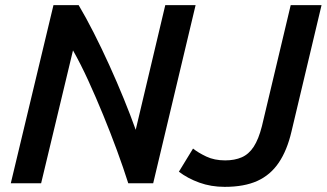

<svg xmlns="http://www.w3.org/2000/svg" viewBox="-20 -713 1271 747"><path d="M22 0 188 -693H286Q314 -646 344.5 -586Q375 -526 405 -460Q435 -394 461.5 -329Q488 -264 508 -208L623 -693H741L576 0H479Q460 -60 435 -128Q410 -196 381.5 -265.5Q353 -335 323.5 -399.5Q294 -464 264 -517L140 0ZM854 14Q801 14 755.5 -2.5Q710 -19 676 -45L731 -135Q751 -119 782.5 -104Q814 -89 856 -89Q893 -89 920.5 -101Q948 -113 967 -142Q986 -171 999 -222L1111 -693H1231L1114 -201Q1097 -128 1064.5 -80Q1032 -32 981 -9Q930 14 854 14Z"/></svg>

Font: Ubuntu Sans SemiBold
Style: Italic
Weight: 600
Italic angle: -13.5°
Designer: Dalton Maag Ltd
Foundry: Dalton Maag Ltd
Version: Version 1.006